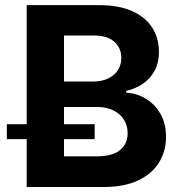

<svg xmlns="http://www.w3.org/2000/svg" viewBox="-20 -748 723 768"><path d="M86.8 0V-727.5H375.8Q455.6 -727.5 509 -703.4Q562.4 -679.2 589.1 -637.1Q615.7 -595 615.7 -540.7Q615.7 -497.5 598.6 -465.6Q581.5 -433.6 552 -413.3Q522.5 -393 485 -384.5V-377.1Q526 -375.4 562.3 -353.8Q598.7 -332.2 621.4 -293.3Q644.1 -254.4 644.1 -200.4Q644.1 -143.1 615.9 -97.7Q587.7 -52.3 532.1 -26.2Q476.6 0 394.3 0ZM236 -122.6H364.7Q430.5 -122.6 460.5 -148Q490.6 -173.3 490.6 -214.6Q490.6 -245.4 475.8 -269.2Q460.9 -293 433.6 -306.5Q406.2 -320.1 368.6 -320.1H236ZM236 -421.9H353.5Q385.4 -421.9 410.7 -433.3Q436 -444.8 450.6 -466Q465.2 -487.2 465.2 -516.6Q465.2 -556.3 437 -581.2Q408.7 -606 356.4 -606H236ZM7.4 -191.5V-251.2H358.7V-191.5Z"/></svg>

Font: Inter Variable LoSnoCo
Style: Regular
Weight: 400
Designer: Rasmus Andersson
Foundry: rsms
Version: Version 4.000;git-a52131595; featfreeze: case,dlig,ss01,ss02